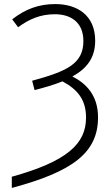

<svg xmlns="http://www.w3.org/2000/svg" viewBox="-20 -744 552 944"><path d="M38 125V180C337 100 462 7 462 -167C462 -274 405 -333 336 -368C405 -406 448 -458 448 -544C448 -671 357 -724 252 -724C170 -724 104 -699 40 -649L69 -610C122 -649 177 -674 250 -674C324 -674 390 -638 390 -542C390 -429 306 -393 138 -347L150 -301C200 -314 246 -327 287 -344C360 -305 403 -255 403 -166C403 -37 311 49 38 125Z"/></svg>

Font: Noto Sans SemiCondensed Light
Style: Regular
Weight: 300
Width: 4
Designer: Monotype Design Team
Foundry: Monotype Imaging Inc.
Version: Version 2.013